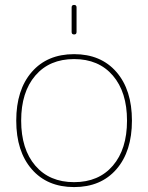

<svg xmlns="http://www.w3.org/2000/svg" viewBox="-20 -750 602 780"><path d="M271 -620V-720Q271 -730 281 -730Q291 -730 291 -720V-620Q291 -610 281 -610Q271 -610 271 -620ZM438.5 -443Q381 -510 281 -510Q181 -510 123.5 -443Q66 -376 66 -260Q66 -144 123.5 -77Q181 -10 281 -10Q381 -10 438.5 -77Q496 -144 496 -260Q496 -376 438.5 -443ZM453 -62.5Q390 10 281 10Q172 10 109 -62.5Q46 -135 46 -260Q46 -385 109 -457.5Q172 -530 281 -530Q390 -530 453 -457.5Q516 -385 516 -260Q516 -135 453 -62.5Z"/></svg>

Font: Rounded Mplus 1c Thin
Style: Regular
Weight: 250
Version: Version 1.059.20150529